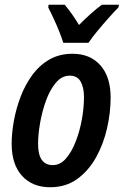

<svg xmlns="http://www.w3.org/2000/svg" viewBox="-20 -777 520 807"><path d="M191 10Q116 10 72.5 -38Q29 -86 29 -173Q29 -218 38.5 -270Q48 -322 67 -371.5Q86 -421 116 -462Q146 -503 188 -527Q230 -551 285 -551Q359 -551 402 -502.5Q445 -454 445 -367Q445 -304 430 -238Q415 -172 384 -116Q353 -60 305 -25Q257 10 191 10ZM202 -83Q233 -83 257 -110.5Q281 -138 298 -181.5Q315 -225 324 -274.5Q333 -324 333 -369Q333 -409 319 -434Q305 -459 273 -459Q240 -459 215 -429.5Q190 -400 173.5 -354.5Q157 -309 148.5 -260Q140 -211 140 -172Q140 -83 202 -83ZM246 -597Q240 -617 229 -644.5Q218 -672 205.5 -699Q193 -726 183 -745L184 -757H252Q264 -743 280 -721Q296 -699 312 -672Q338 -698 362 -719.5Q386 -741 408 -757H480L478 -746Q461 -729 436.5 -701.5Q412 -674 388.5 -645.5Q365 -617 352 -597Z"/></svg>

Font: Noto Sans Condensed SemiBold
Style: Italic
Weight: 600
Width: 3
Italic angle: -12°
Designer: Monotype Design Team
Foundry: Monotype Imaging Inc.
Version: Version 2.013; ttfautohint (v1.8.4.7-5d5b)